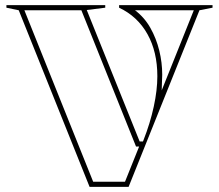

<svg xmlns="http://www.w3.org/2000/svg" viewBox="-20 -728 853 748"><path d="M329 0 53 -688 5 -698V-708H390V-698L318 -689L524 -177H537L539 -182Q565 -248 579 -312.5Q593 -377 593 -431Q593 -526 554.5 -595Q516 -664 444 -698V-708H808V-698L757 -688L481 0ZM522 -157H510L297 -688H75L343 -20H467ZM610 -376 735 -688H506Q543 -660 566 -619Q589 -578 600.5 -531Q612 -484 612 -437Q612 -424 611 -408.5Q610 -393 610 -376Z"/></svg>

Font: Kalnia Glaze Thin
Style: Regular
Weight: 100
Version: Version 1.110